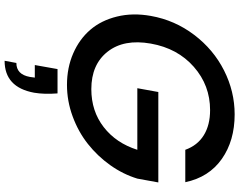

<svg xmlns="http://www.w3.org/2000/svg" viewBox="-120 -624 1014 813"><g transform="rotate(90 386.5 -217.0)"><path d="M272 45.9H375Q379.4 101.6 372.1 145Q349.1 270 236.8 270L246.1 220.2Q294.9 220.2 305.2 163.1L308.1 142.1H254.9ZM46.9 -349.1Q64.9 -450.7 127 -532.5Q189 -614.3 277.8 -659.2Q366.7 -704.1 463.9 -704.1Q575.2 -704.1 652.6 -649.7Q730 -595.2 751 -495.1H613.8Q595.2 -546.9 552 -573.5Q508.8 -600.1 445.8 -600.1Q340.8 -600.1 262.5 -531.2Q184.1 -462.4 164.1 -349.1Q144 -235.4 198.2 -166.3Q252.4 -97.2 356.9 -97.2Q450.2 -97.2 517.8 -149.7Q585.4 -202.1 613.8 -292H353L369.1 -380.9H752L735.8 -292Q717.3 -231.4 679 -177.5Q640.6 -123.5 589.1 -82.8Q537.6 -42 472.4 -18.1Q407.2 5.9 338.9 5.9Q266.1 5.9 205.6 -20.5Q145 -46.9 105.5 -93Q65.9 -139.2 49.6 -205.8Q33.2 -272.5 46.9 -349.1Z"/></g></svg>

Font: SVN-Poppins Medium
Style: Italic
Weight: 500
Italic angle: -10°
Designer: Ninad Kale (Devanagari), Jonny Pinhorn (Latin)
Foundry: Indian Type Foundry
Version: Version 3.002 2017